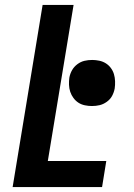

<svg xmlns="http://www.w3.org/2000/svg" viewBox="-20 -755 540 775"><path d="M31 0 152 -735H277L173 -105H409L392 0ZM351 -327Q337 -327 322.5 -330Q308 -333 296.5 -340.5Q285 -348 276.5 -359.5Q268 -371 263.5 -384.5Q259 -398 258.5 -413Q258 -428 260 -442Q263 -458 271 -472Q279 -486 292.5 -496Q306 -506 321 -509.5Q336 -513 352 -513Q366 -513 380.5 -510Q395 -507 407 -499.5Q419 -492 427.5 -480.5Q436 -469 440 -455.5Q444 -442 444.5 -427Q445 -412 443 -398Q440 -382 432.5 -368Q425 -354 411 -344Q397 -334 382 -330.5Q367 -327 351 -327Z"/></svg>

Font: Iosevka Extrabold Oblique
Style: Regular
Weight: 800
Italic angle: -9°
Monospace: yes
Designer: Belleve Invis
Foundry: Belleve Invis
Version: Version 32.5.0; ttfautohint (v1.8.4)